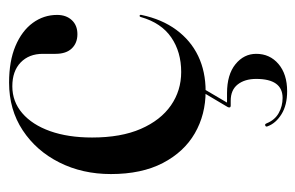

<svg xmlns="http://www.w3.org/2000/svg" viewBox="-140 -346 683 444"><g transform="rotate(-90 202.0 -124.5)"><path d="M389 -334.5Q389 -313.5 377 -300.5Q365 -287.5 344.5 -287.5Q324 -287.5 311.5 -300.5Q299 -313.5 299 -338V-367.5Q299 -399.5 279 -418.8Q259 -438 224 -438Q188.5 -438 161.8 -415Q135 -392 120.2 -350.5Q105.5 -309 105.5 -253.5Q105.5 -186.5 125.5 -140.8Q145.5 -95 179.8 -71.2Q214 -47.5 257 -47.5Q303.5 -47.5 337 -70.5Q370.5 -93.5 384 -140.5Q384.5 -142.5 385.5 -143.2Q386.5 -144 387.5 -143.5Q388.5 -143.5 389 -142.2Q389.5 -141 389 -139.5Q379 -92 354.5 -58.8Q330 -25.5 294 -8.2Q258 9 212.5 9Q158.5 9 115.2 -16Q72 -41 46.5 -90Q21 -139 21 -210Q21 -276 47.8 -329.2Q74.5 -382.5 122.2 -414Q170 -445.5 232.5 -445.5Q282 -445.5 317 -430.8Q352 -416 370.5 -390.8Q389 -365.5 389 -334.5ZM212.5 -1.5H221.5L184.5 61.5L182.5 58.5Q189 58.5 193.8 58.5Q198.5 58.5 208 58.5Q251 58.5 275 78Q299 97.5 299 126Q299 157.5 275.5 177.5Q252 197.5 212.5 197.5Q180.5 197.5 159.5 184.5Q138.5 171.5 131.5 152.5Q130.5 150.5 131 149Q131.5 147.5 133 147Q135 146 136.2 147Q137.5 148 138.5 150.5Q146 169 162 178Q178 187 197 187Q241 187 241 126Q241 99.5 228.2 83.2Q215.5 67 190.5 67H179Q176 67 175.2 65Q174.5 63 176 60Z"/></g></svg>

Font: Fraunces 120pt
Style: Regular
Weight: 400
Version: Version 1.000;[b76b70a41]